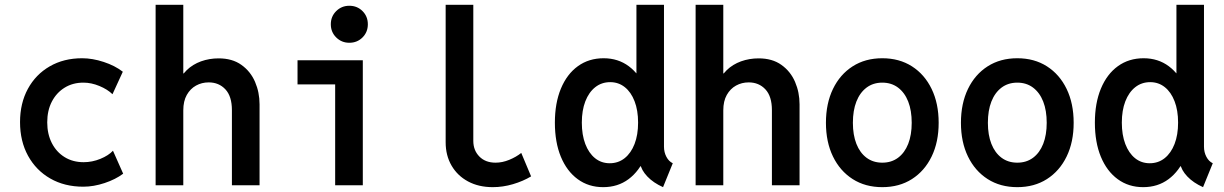

<svg xmlns="http://www.w3.org/2000/svg" viewBox="-20 -772 5102 800"><path d="M327.1 5.9Q249 5.9 189.7 -28.1Q130.4 -62 96.9 -122.8Q63.5 -183.6 63.5 -263.2Q63.5 -341.8 96.2 -401.9Q128.9 -461.9 187.3 -495.6Q245.6 -529.3 322.3 -529.3Q365.2 -529.3 412.1 -513.9Q459 -498.5 491.7 -473.1L448.7 -379.4Q427.7 -399.9 394 -413.8Q360.4 -427.7 327.6 -427.7Q283.2 -427.7 249.3 -406.7Q215.3 -385.7 196 -348.6Q176.8 -311.5 176.8 -262.2Q176.8 -213.4 196 -175.8Q215.3 -138.2 249.5 -117.2Q283.7 -96.2 328.6 -96.2Q364.3 -96.2 398.2 -110.1Q432.1 -124 450.7 -144L493.2 -48.3Q461.4 -24.4 415.8 -9.3Q370.1 5.9 327.1 5.9Z M628.4 0V-752H743.7V-466.3H767.1L724.1 -421.4Q733.4 -456.1 758.3 -480Q783.2 -503.9 817.6 -516.4Q852.1 -528.8 891.1 -528.8Q947.8 -528.8 985.8 -501.7Q1023.9 -474.6 1042.7 -430.9Q1061.5 -387.2 1061.5 -337.4V0H946.3V-313Q946.3 -370.6 919.2 -399.7Q892.1 -428.7 849.6 -428.7Q820.8 -428.7 796.9 -415.5Q772.9 -402.3 758.3 -376.5Q743.7 -350.6 743.7 -312V0Z M1376.5 0V-521H1491.7V0ZM1219.7 -420.4V-521H1491.7V-420.4ZM1435.5 -593.8Q1403.3 -593.8 1380.9 -616Q1358.4 -638.2 1358.4 -670.9Q1358.4 -703.6 1380.9 -725.8Q1403.3 -748 1435.5 -748Q1468.3 -748 1490.5 -725.8Q1512.7 -703.6 1512.7 -670.9Q1512.7 -638.2 1490.5 -616Q1468.3 -593.8 1435.5 -593.8Z M2033.2 7.8Q1974.6 7.8 1930.4 -15.9Q1886.2 -39.6 1861.6 -81.8Q1836.9 -124 1836.9 -179.2V-752H1952.1V-185.1Q1952.1 -145.5 1977.3 -119.9Q2002.4 -94.2 2044.9 -94.2Q2073.2 -94.2 2101.8 -106Q2130.4 -117.7 2151.9 -134.8L2192.9 -37.1Q2159.7 -17.1 2117.4 -4.6Q2075.2 7.8 2033.2 7.8Z M2742.7 7.8Q2702.1 -10.3 2677 -36.9Q2651.9 -63.5 2647.9 -89.4L2661.1 -79.1H2622.1L2642.6 -138.7V-414.1L2621.1 -466.8H2631.8V-752H2746.6V-160.6Q2746.6 -137.7 2756.6 -118.7Q2766.6 -99.6 2783.2 -91.8ZM2493.2 7.8Q2432.6 7.8 2387.2 -25.4Q2341.8 -58.6 2316.9 -118.9Q2292 -179.2 2292 -261.2Q2292 -342.3 2317.1 -402.8Q2342.3 -463.4 2387.9 -496.3Q2433.6 -529.3 2495.1 -529.3Q2555.2 -529.3 2599.9 -496.1Q2644.5 -462.9 2669.4 -402.6Q2694.3 -342.3 2694.3 -261.2Q2694.3 -179.7 2669.2 -119.4Q2644 -59.1 2599.1 -25.6Q2554.2 7.8 2493.2 7.8ZM2520.5 -91.8Q2556.2 -91.8 2582.8 -113Q2609.4 -134.3 2624 -172.1Q2638.7 -210 2638.7 -261.2Q2638.7 -312.5 2624 -350.3Q2609.4 -388.2 2583.3 -408.9Q2557.1 -429.7 2522.5 -429.7Q2486.8 -429.7 2460.2 -408.7Q2433.6 -387.7 2418.9 -349.9Q2404.3 -312 2404.3 -261.2Q2404.3 -210 2418.7 -172.1Q2433.1 -134.3 2459.2 -113Q2485.4 -91.8 2520.5 -91.8Z M2878.4 0V-752H2993.7V-466.3H3017.1L2974.1 -421.4Q2983.4 -456.1 3008.3 -480Q3033.2 -503.9 3067.6 -516.4Q3102.1 -528.8 3141.1 -528.8Q3197.8 -528.8 3235.8 -501.7Q3273.9 -474.6 3292.7 -430.9Q3311.5 -387.2 3311.5 -337.4V0H3196.3V-313Q3196.3 -370.6 3169.2 -399.7Q3142.1 -428.7 3099.6 -428.7Q3070.8 -428.7 3046.9 -415.5Q3022.9 -402.3 3008.3 -376.5Q2993.7 -350.6 2993.7 -312V0Z M3656.2 7.8Q3585.4 7.8 3532.7 -25.9Q3480 -59.6 3450.7 -119.9Q3421.4 -180.2 3421.4 -260.3Q3421.4 -340.8 3450.7 -401.4Q3480 -461.9 3532.7 -495.6Q3585.4 -529.3 3656.2 -529.3Q3727.1 -529.3 3779.8 -495.6Q3832.5 -461.9 3861.8 -401.4Q3891.1 -340.8 3891.1 -260.3Q3891.1 -180.2 3861.8 -119.9Q3832.5 -59.6 3779.8 -25.9Q3727.1 7.8 3656.2 7.8ZM3656.2 -94.2Q3694.3 -94.2 3721.9 -114.7Q3749.5 -135.3 3764.2 -172.6Q3778.8 -210 3778.8 -260.3Q3778.8 -311.5 3764.2 -348.9Q3749.5 -386.2 3721.9 -407Q3694.3 -427.7 3656.2 -427.7Q3618.2 -427.7 3590.6 -407Q3563 -386.2 3548.3 -348.9Q3533.7 -311.5 3533.7 -260.3Q3533.7 -210 3548.3 -172.6Q3563 -135.3 3590.6 -114.7Q3618.2 -94.2 3656.2 -94.2Z M4218.8 7.8Q4147.9 7.8 4095.2 -25.9Q4042.5 -59.6 4013.2 -119.9Q3983.9 -180.2 3983.9 -260.3Q3983.9 -340.8 4013.2 -401.4Q4042.5 -461.9 4095.2 -495.6Q4147.9 -529.3 4218.8 -529.3Q4289.6 -529.3 4342.3 -495.6Q4395 -461.9 4424.3 -401.4Q4453.6 -340.8 4453.6 -260.3Q4453.6 -180.2 4424.3 -119.9Q4395 -59.6 4342.3 -25.9Q4289.6 7.8 4218.8 7.8ZM4218.8 -94.2Q4256.8 -94.2 4284.4 -114.7Q4312 -135.3 4326.7 -172.6Q4341.3 -210 4341.3 -260.3Q4341.3 -311.5 4326.7 -348.9Q4312 -386.2 4284.4 -407Q4256.8 -427.7 4218.8 -427.7Q4180.7 -427.7 4153.1 -407Q4125.5 -386.2 4110.8 -348.9Q4096.2 -311.5 4096.2 -260.3Q4096.2 -210 4110.8 -172.6Q4125.5 -135.3 4153.1 -114.7Q4180.7 -94.2 4218.8 -94.2Z M4992.7 7.8Q4952.1 -10.3 4927 -36.9Q4901.9 -63.5 4897.9 -89.4L4911.1 -79.1H4872.1L4892.6 -138.7V-414.1L4871.1 -466.8H4881.8V-752H4996.6V-160.6Q4996.6 -137.7 5006.6 -118.7Q5016.6 -99.6 5033.2 -91.8ZM4743.2 7.8Q4682.6 7.8 4637.2 -25.4Q4591.8 -58.6 4566.9 -118.9Q4542 -179.2 4542 -261.2Q4542 -342.3 4567.1 -402.8Q4592.3 -463.4 4637.9 -496.3Q4683.6 -529.3 4745.1 -529.3Q4805.2 -529.3 4849.9 -496.1Q4894.5 -462.9 4919.4 -402.6Q4944.3 -342.3 4944.3 -261.2Q4944.3 -179.7 4919.2 -119.4Q4894 -59.1 4849.1 -25.6Q4804.2 7.8 4743.2 7.8ZM4770.5 -91.8Q4806.2 -91.8 4832.8 -113Q4859.4 -134.3 4874 -172.1Q4888.7 -210 4888.7 -261.2Q4888.7 -312.5 4874 -350.3Q4859.4 -388.2 4833.3 -408.9Q4807.1 -429.7 4772.5 -429.7Q4736.8 -429.7 4710.2 -408.7Q4683.6 -387.7 4668.9 -349.9Q4654.3 -312 4654.3 -261.2Q4654.3 -210 4668.7 -172.1Q4683.1 -134.3 4709.2 -113Q4735.4 -91.8 4770.5 -91.8Z"/></svg>

Font: Reddit Mono SemiBold
Style: Regular
Weight: 600
Monospace: yes
Designer: Stephen Hutchings
Foundry: Reddit
Version: Version 1.014